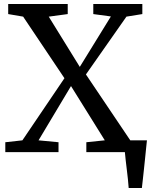

<svg xmlns="http://www.w3.org/2000/svg" viewBox="-20 -763 757 963"><path d="M625.4 180Q624.1 159.8 621.6 136.2Q619.1 112.6 616.1 88.3Q613.2 64 610.5 41.3Q607.8 18.6 606.3 0L560.4 -59.2H717Q714.9 -39.2 712.4 -15.1Q709.8 9 707.3 35Q704.7 61 701.9 86.8Q699.1 112.7 696.5 136.6Q694 160.5 691.6 180ZM92.3 -59.1 303.2 -370.7 96 -679.6 21.1 -692.4V-743H319.7V-692.4L224.5 -679.5L380.2 -427.5L536.1 -680.5L447.9 -692.4V-743H693.9V-692.4L614.2 -679.6L411 -389.6L633.4 -59.2L710.5 -49.6V0H413V-49.6L505.6 -59.2L336.1 -331.3L173.3 -59.1L273.5 -49.6V0H6.6V-49.6Z"/></svg>

Font: Merriweather Light
Style: Regular
Weight: 300
Designer: Eben Sorkin
Foundry: Eben Sorkin
Version: Version 2.100